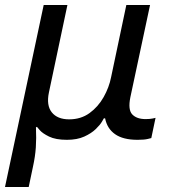

<svg xmlns="http://www.w3.org/2000/svg" viewBox="-55 -550 737 769"><path d="M-35 199 120 -530H215L141 -180Q130 -128 152.5 -100Q175 -72 222 -72Q269 -72 303.5 -97Q338 -122 360 -161Q382 -200 390 -241L451 -530H546L467 -160Q457 -110 475 -91.5Q493 -73 528 -73Q546 -73 557 -75.5Q568 -78 568 -78L551 3Q551 3 537 6.5Q523 10 496 10Q438 10 406 -12.5Q374 -35 366 -76H361Q361 -76 353.5 -63Q346 -50 328.5 -33Q311 -16 282.5 -3Q254 10 213 10Q168 10 141.5 -3Q115 -16 104 -29Q93 -42 93 -42L89 -40Q91 4 88.5 40.5Q86 77 77 118L60 199Z"/></svg>

Font: Be Vietnam Pro
Style: Italic
Weight: 400
Italic angle: -12°
Designer: Lam Bao, Tony Le, Vietanh Nguyen
Foundry: Yellow Type Foundry
Version: Version 1.002; ttfautohint (v1.8.3)